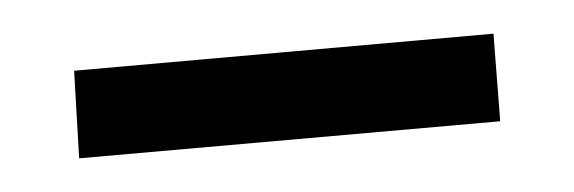

<svg xmlns="http://www.w3.org/2000/svg" viewBox="-20 -301 341 114"><path d="M277 -229 27 -207 24 -259 273 -281Z"/></svg>

Font: Bona Nova
Style: Italic
Weight: 400
Italic angle: -4°
Designer: Mateusz Machalski
Foundry: Capitalics
Version: Version 4.001; ttfautohint (v1.8.3)